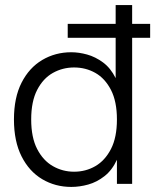

<svg xmlns="http://www.w3.org/2000/svg" viewBox="-20 -725 612 757"><path d="M261 12Q198 12 146.5 -18.5Q95 -49 65 -108.5Q35 -168 35 -254Q35 -340 65 -399Q95 -458 146.5 -488.5Q198 -519 261 -519Q291 -519 323.5 -510Q356 -501 386 -479Q416 -457 436 -417V-705H501V0H441V-95Q422 -54 392 -30.5Q362 -7 328 2.5Q294 12 261 12ZM272 -48Q318 -48 356 -70Q394 -92 417.5 -137.5Q441 -183 441 -254Q441 -325 417.5 -370.5Q394 -416 356 -437.5Q318 -459 272 -459Q227 -459 188.5 -437.5Q150 -416 126.5 -370.5Q103 -325 103 -254Q103 -183 126.5 -137.5Q150 -92 188.5 -70Q227 -48 272 -48ZM247 -576V-631H572V-576Z"/></svg>

Font: TikTok Sans Light
Style: Regular
Weight: 300
Version: Version 4.000